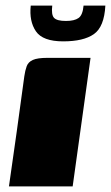

<svg xmlns="http://www.w3.org/2000/svg" viewBox="-20 -667 397 687"><path d="M12 0Q26 -98 40 -197Q54 -296 67 -394Q70 -415 75.5 -430Q81 -445 97.5 -452.5Q114 -460 150 -460H304L240 0ZM206 -519Q133 -519 108.5 -555Q84 -591 90 -647H167Q163 -614 173.5 -603Q184 -592 216 -592Q246 -592 261 -602.5Q276 -613 279 -647H357Q353 -571 316 -545Q279 -519 206 -519Z"/></svg>

Font: Genos Thin Black
Style: Italic
Weight: 900
Italic angle: -8°
Version: Version 1.010